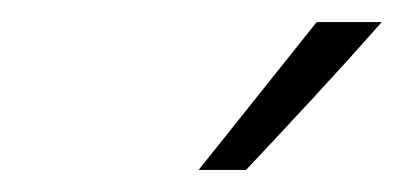

<svg xmlns="http://www.w3.org/2000/svg" viewBox="-20 -637 366 174"><path d="M160 -483 267 -617H326Q296 -583 265 -549.5Q234 -516 203 -483Z"/></svg>

Font: Josefin Sans
Style: Italic
Weight: 400
Italic angle: -7.5°
Designer: Santiago Orozco
Foundry: Typemade